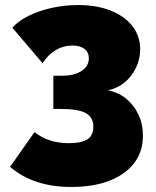

<svg xmlns="http://www.w3.org/2000/svg" viewBox="-20 -596 621 763"><path d="M408 -237Q449 -230 480.5 -204.5Q512 -179 530 -141Q548 -103 548 -57Q548 37 471.5 92Q395 147 263 147Q113 147 20 67L117 -71Q173 -27 253 -27Q304 -27 327.5 -42.5Q351 -58 351 -92Q351 -130 321 -146.5Q291 -163 223 -163H192V-295H227Q275 -295 304 -314Q333 -333 333 -364Q333 -388 316 -401.5Q299 -415 268 -415Q196 -415 149 -345L29 -486Q53 -513 93.5 -533Q134 -553 185 -564.5Q236 -576 290 -576Q364 -576 419.5 -554Q475 -532 506 -492.5Q537 -453 537 -400Q537 -361 520 -326Q503 -291 474 -267.5Q445 -244 408 -237Z"/></svg>

Font: Raleway Black
Style: Regular
Weight: 900
Designer: Matt McInerney, Pablo Impallari, Rodrigo Fuenzalida
Foundry: Matt McInerney, Pablo Impallari, Rodrigo Fuenzalida
Version: Version 4.026